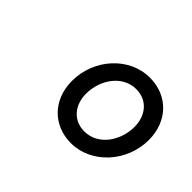

<svg xmlns="http://www.w3.org/2000/svg" viewBox="-68 -796 475 475"><g transform="rotate(45 169.5 -558.5)"><path d="M208 -432C279 -432 339 -497 339 -574C339 -640 294 -685 232 -685C160 -685 101 -620 101 -543C101 -477 146 -432 208 -432ZM211 -476C171 -476 148 -507 148 -545C148 -594 180 -641 228 -641C268 -641 291 -610 291 -572C291 -523 259 -476 211 -476Z"/></g></svg>

Font: Source Sans Pro
Style: Italic
Weight: 400
Italic angle: -11°
Designer: Paul D. Hunt
Foundry: Adobe Systems Incorporated
Version: Version 3.006;hotconv 1.0.111;makeotfexe 2.5.65597